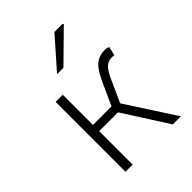

<svg xmlns="http://www.w3.org/2000/svg" viewBox="-225 -909 1024 1024"><g transform="rotate(-45 286.5 -397.5)"><path d="M112 -527H166V-299H306L364 -427Q394 -493 423.5 -515.5Q453 -538 493 -538Q507 -538 521 -531L509 -481Q503 -483 491 -483Q466 -483 447.5 -467.5Q429 -452 407 -404L350 -278L530 0H469L308 -252H166V0H112ZM371 -795H433L436 -789L270 -626H222Z"/></g></svg>

Font: Nebula Sans Light
Style: Regular
Weight: 300
Designer: Paul D. Hunt for Adobe (as Source Sans)
Foundry: Nebula Entertainment & Broadcasting LLC
Version: Version 1.010